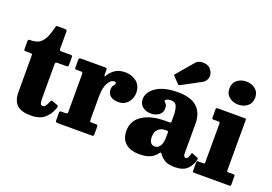

<svg xmlns="http://www.w3.org/2000/svg" viewBox="-111 -1124 2063 1455"><g transform="rotate(20 920.5 -396.0)"><path d="M387.5 -107.5Q371.5 -57 333 -20.8Q294.5 15.5 219 15.5Q140.5 15.5 106.2 -18Q72 -51.5 72 -122.5V-409.5Q72 -420 69.8 -424.2Q67.5 -428.5 57 -428.5H19Q10 -428.5 7 -431.5Q4 -434.5 4 -444V-502.5Q4 -514 7 -517Q10 -520 21 -520Q52.5 -520 78.8 -529Q105 -538 126.5 -570.2Q148 -602.5 165 -672Q167.5 -682 169.2 -685.8Q171 -689.5 184.5 -689.5H241Q257 -689.5 257 -673.5V-539Q257 -527.5 260 -523.8Q263 -520 274 -520H348.5Q356.5 -520 359.2 -517Q362 -514 362 -505.5V-440.5Q362 -428.5 347.5 -428.5H274.5Q257 -428.5 257 -412V-141.5Q257 -110 261.5 -96.5Q266 -83 280 -83Q293 -83 303.2 -96.5Q313.5 -110 322.5 -134.5Q326 -143 330.5 -144Q335 -145 344 -141.5L377.5 -129Q387 -125.5 388.8 -120.8Q390.5 -116 387.5 -107.5Z M479 -407.5Q479 -420 476.5 -424.2Q474 -428.5 462 -428.5H431.5Q420.5 -428.5 417.2 -431.2Q414 -434 414 -445V-500.5Q414 -512.5 417.8 -516.2Q421.5 -520 432.5 -520H624.5Q634 -520 637.5 -517.2Q641 -514.5 641 -504V-474.5Q641 -442.5 651.5 -462Q668.5 -491.5 700 -514.5Q731.5 -537.5 783.5 -537.5Q837.5 -537.5 875.5 -506.5Q913.5 -475.5 913.5 -417Q913.5 -393 902 -367.2Q890.5 -341.5 867.2 -324.2Q844 -307 808.5 -307Q766.5 -307 743.8 -325.5Q721 -344 721 -378Q721 -395 726.5 -404.2Q732 -413.5 737.2 -419.8Q742.5 -426 742.5 -433Q742.5 -444 728 -444Q700 -444 678.5 -405.5Q657 -367 657 -298V-110Q657 -98 660.2 -94.8Q663.5 -91.5 676 -91.5H709Q718.5 -91.5 720.5 -88Q722.5 -84.5 722.5 -75V-19Q722.5 -8 720.2 -4Q718 0 707.5 0H434Q423 0 418.5 -3.5Q414 -7 414 -18.5V-77Q414 -87 418 -89.2Q422 -91.5 432 -91.5H458Q470.5 -91.5 474.8 -94.5Q479 -97.5 479 -109.5Z M941 -125Q941 -206.5 1009.8 -251Q1078.5 -295.5 1195 -295.5H1226Q1235 -295.5 1237 -297.5Q1239 -299.5 1239 -308.5V-354Q1239 -396 1228.5 -426.2Q1218 -456.5 1180 -456.5Q1163 -456.5 1149.5 -450.8Q1136 -445 1136 -437.5Q1136 -431 1142 -426.5Q1148 -422 1154 -412.8Q1160 -403.5 1160 -382Q1160 -348.5 1133.5 -329Q1107 -309.5 1070.5 -309.5Q1030.5 -309.5 1002.8 -331.2Q975 -353 975 -391.5Q975 -449 1036.2 -490.5Q1097.5 -532 1211.5 -532Q1315 -532 1365 -485.5Q1415 -439 1415 -353.5V-111.5Q1415 -96.5 1420.8 -90Q1426.5 -83.5 1433.5 -83.5Q1441.5 -83.5 1449 -92.5Q1456.5 -101.5 1462.5 -127Q1465 -137 1474 -133L1518 -115Q1523.5 -113 1521.5 -103Q1511.5 -54.5 1478 -22.2Q1444.5 10 1380.5 10H1380Q1326 10 1298.5 -6.5Q1271 -23 1254.5 -46Q1247.5 -56.5 1243.8 -57.5Q1240 -58.5 1233 -49Q1222 -35 1206 -21.5Q1190 -8 1163.2 1Q1136.5 10 1093.5 10Q1021 10 981 -24.5Q941 -59 941 -125ZM1137.5 -147Q1137.5 -114.5 1150.2 -99.8Q1163 -85 1182.5 -85Q1209 -85 1225 -109.8Q1241 -134.5 1241 -183.5V-218.5Q1241 -230 1231.5 -230H1217Q1183 -230 1160.2 -208.5Q1137.5 -187 1137.5 -147ZM1187.5 -589.5 1142 -636.5Q1133.5 -645.5 1142 -654L1254 -785.5Q1267 -801 1290.2 -806Q1313.5 -811 1337.2 -805Q1361 -799 1375 -781Q1400 -749 1393 -717Q1386 -685 1358 -670L1204 -587Q1195 -581.5 1187.5 -589.5Z M1565 -692.5Q1565 -736.5 1595.5 -761Q1626 -785.5 1669 -785.5Q1711.5 -785.5 1742.2 -761Q1773 -736.5 1773 -692.5Q1773 -648.5 1742.2 -624Q1711.5 -599.5 1669 -599.5Q1626 -599.5 1595.5 -624Q1565 -648.5 1565 -692.5ZM1575 -428.5H1532.5Q1520 -428.5 1520 -439V-506.5Q1520 -520 1534 -520H1751Q1758 -520 1760.5 -518.5Q1763 -517 1763 -510V-104Q1763 -97 1764.5 -94.2Q1766 -91.5 1773.5 -91.5H1814.5Q1822.5 -91.5 1825.2 -90Q1828 -88.5 1828 -80V-14.5Q1828 -4.5 1824.8 -2.2Q1821.5 0 1811.5 0H1533Q1525 0 1522.5 -2.2Q1520 -4.5 1520 -12.5V-77Q1520 -86.5 1522.5 -89Q1525 -91.5 1534 -91.5H1572.5Q1580.5 -91.5 1582.8 -93.5Q1585 -95.5 1585 -103.5V-415.5Q1585 -428.5 1575 -428.5Z"/></g></svg>

Font: Besley* Narrow Heavy
Style: Regular
Weight: 800
Width: 4
Designer: Owen Earl
Foundry: indestructible type*
Version: Version 3.000; ttfautohint (v1.8.3)